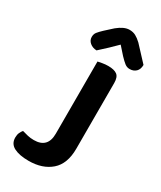

<svg xmlns="http://www.w3.org/2000/svg" viewBox="-211 -903 827 988"><g transform="rotate(30 202.0 -409.0)"><path d="M320 -164Q320 -74 270 -30.5Q220 13 138 13Q83 13 51 -3.5Q19 -20 19 -57Q19 -74 24.5 -86Q30 -98 37 -106Q54 -101 71 -97Q88 -93 108 -93Q190 -93 190 -178V-607Q199 -609 216 -612Q233 -615 250 -615Q286 -615 303 -602Q320 -589 320 -554ZM250 -742Q230 -722 206 -699Q182 -676 157 -654Q133 -655 117 -668.5Q101 -682 101 -702Q101 -719 110 -730.5Q119 -742 137 -759L181 -799Q220 -831 252 -831Q273 -831 289 -822.5Q305 -814 323 -797L404 -710Q404 -684 389.5 -670Q375 -656 352 -656Q336 -656 323 -666Q310 -676 290 -697Z"/></g></svg>

Font: Baloo 2 Latin SemiBold
Style: Regular
Weight: 400
Designer: Sarang Kulkarni and Ek Type
Foundry: Ek Type
Version: Version 1.001